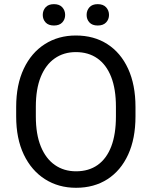

<svg xmlns="http://www.w3.org/2000/svg" viewBox="-20 -891 728 921"><path d="M629.9 -332.5Q629.9 -226.1 594.7 -149.4Q559.6 -72.8 495.6 -31.5Q431.6 9.8 344.7 9.8Q260.7 9.8 195.8 -31.5Q130.9 -72.8 94.2 -149.4Q57.6 -226.1 57.6 -332.5V-377.9Q57.6 -484.4 94 -561.3Q130.4 -638.2 195.1 -679.4Q259.8 -720.7 343.8 -720.7Q430.7 -720.7 494.9 -679.4Q559.1 -638.2 594.5 -561.3Q629.9 -484.4 629.9 -377.9ZM536.1 -378.9Q536.1 -463.9 513.2 -522.2Q490.2 -580.6 447.3 -610.8Q404.3 -641.1 343.8 -641.1Q285.6 -641.1 242.4 -610.8Q199.2 -580.6 175.5 -522.2Q151.9 -463.9 151.9 -378.9V-332.5Q151.9 -247.1 175.8 -188.5Q199.7 -129.9 243.2 -99.6Q286.6 -69.3 344.7 -69.3Q405.8 -69.3 448.5 -99.6Q491.2 -129.9 513.7 -188.5Q536.1 -247.1 536.1 -332.5ZM448.7 -768.6Q422.4 -768.6 408.9 -783.4Q395.5 -798.3 395.5 -819.3Q395.5 -840.8 408.9 -856Q422.4 -871.1 448.7 -871.1Q475.1 -871.1 489 -856Q502.9 -840.8 502.9 -819.3Q502.9 -798.3 489 -783.4Q475.1 -768.6 448.7 -768.6ZM238.8 -768.6Q212.4 -768.6 198.7 -783.4Q185.1 -798.3 185.1 -819.3Q185.1 -840.8 198.7 -856Q212.4 -871.1 238.8 -871.1Q265.1 -871.1 278.8 -856Q292.5 -840.8 292.5 -819.3Q292.5 -798.3 278.8 -783.4Q265.1 -768.6 238.8 -768.6Z"/></svg>

Font: Heebo
Style: Regular
Weight: 400
Designer: Oded Ezer
Foundry: Ezer Type House
Version: Version 3.100